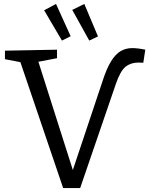

<svg xmlns="http://www.w3.org/2000/svg" viewBox="-20 -949 758 970"><path d="M299 1 83 -635 5 -650V-693L268 -698V-655L174 -637L348 -90L498 -539Q519 -604 541.5 -640Q564 -676 590 -691Q616 -706 648 -706Q662 -706 678.5 -704Q695 -702 714 -698L704 -632L680 -633Q641 -633 614.5 -612Q588 -591 565 -524L385 1ZM293 -744 203 -897 263 -929 337 -766ZM431 -744 345 -899 406 -929 475 -765Z"/></svg>

Font: Bitter
Style: Regular
Weight: 400
Designer: Sol Matas, and Bitter project Authors
Foundry: Sol Matas
Version: Version 2.001